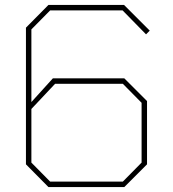

<svg xmlns="http://www.w3.org/2000/svg" viewBox="-20 -757 700 777"><path d="M176 0 85 -92V-645L176 -737H482L586 -633L571 -618L476 -715H183L107 -638V-344L194 -440H483L575 -348V-92L483 0ZM183 -22H477L553 -99V-341L477 -418H203L107 -316V-99Z"/></svg>

Font: Tomorrow Thin
Style: Regular
Weight: 250
Designer: Tony de Marco, Monica Rizzolli
Foundry: Just in Type
Version: Version 2.002